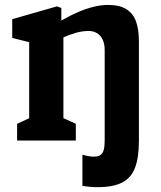

<svg xmlns="http://www.w3.org/2000/svg" viewBox="-20 -576 660 787"><path d="M317.8 185.8V58.1Q345.6 66.1 364.9 66.1Q381.7 66.1 391.1 59.9Q400.5 53.8 404.8 39.5Q409.1 25.2 409.1 0V-24.2H549.4V0Q549.4 71 533.2 112.3Q517.1 153.7 480.2 172.4Q443.3 191.2 380 191.2Q349.1 191.2 317.8 185.8ZM344.1 -449.1Q318.8 -449.1 292.9 -442Q267 -434.9 234.2 -420.5Q225.8 -417.2 220.9 -415Q216 -412.8 207.6 -409.3V-477.8Q217 -483.5 221.7 -486.1Q226.4 -488.7 235.8 -494.2Q270.7 -514 302.2 -527.4Q333.8 -540.8 364.3 -548.3Q394.8 -555.8 423.6 -555.8Q471 -555.8 498.7 -537.9Q526.3 -520 537.9 -487.2Q549.4 -454.5 549.4 -405.2V0H409.1V-370.8Q409.1 -396.8 400.2 -414.5Q391.4 -432.2 376.7 -440.6Q361.9 -449.1 344.1 -449.1ZM50.1 -68.5 132.8 -106.6 99.6 -50.4V-434.6L132 -395.1L30.1 -420.5V-497.4L213.5 -549.9L231.4 -543.2V-441.9L239.9 -434.9V-50.8L207.3 -106.6L290.8 -68.5V0H50.1Z"/></svg>

Font: Monaspace Xenon Var
Style: Regular
Weight: 400
Designer: Riley Cran and the Lettermatic Team
Version: Version 1.000 (Monaspace Xenon Var)